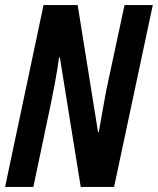

<svg xmlns="http://www.w3.org/2000/svg" viewBox="-22 -734 620 754"><path d="M109 0 178 -328Q184 -356 193.5 -407Q203 -458 210 -509H213L295 0H426L578 -714H467L395 -378Q390 -350 382 -306Q374 -262 366 -215H363L283 -714H149L-2 0Z"/></svg>

Font: Noto Sans Display Condensed
Style: Bold Italic
Weight: 700
Width: 3
Designer: Monotype Design team
Foundry: Monotype Imaging Inc.
Version: 1.000